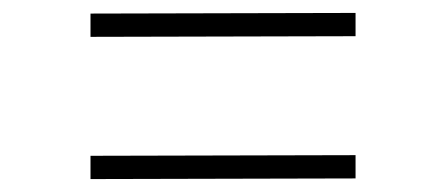

<svg xmlns="http://www.w3.org/2000/svg" viewBox="-20 -491 690 297"><path d="M120 -214V-250L530 -251V-215ZM120 -434V-470L530 -471V-435Z"/></svg>

Font: REM Thin
Style: Regular
Weight: 250
Designer: Octavio Pardo
Foundry: Ashler Design
Version: Version 1.005;gftools[0.9.28]